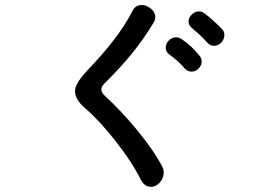

<svg xmlns="http://www.w3.org/2000/svg" viewBox="-20 -768 1040 763"><path d="M504.9 -721.7Q476.6 -666 428.7 -604.5Q389.6 -553.7 330.1 -491.2Q285.2 -444.3 279.3 -416Q271.5 -377.9 318.4 -337.9Q377 -287.1 439.5 -207Q504.9 -124 539.1 -54.7Q550.8 -31.2 571.3 -26.4Q588.9 -22.5 605.5 -34.2Q622.1 -45.9 627.9 -65.4Q634.8 -86.9 625 -105.5Q589.8 -172.9 521.5 -254.9Q461.9 -327.1 398.4 -385.7Q383.8 -398.4 382.8 -411.1Q381.8 -422.9 393.6 -434.6Q457 -497.1 503.9 -554.7Q550.8 -612.3 588.9 -675.8Q601.6 -694.3 594.7 -712.9Q588.9 -729.5 570.3 -740.2Q552.7 -751 534.2 -747.1Q514.6 -743.2 504.9 -721.7ZM702.1 -612.3Q688.5 -622.1 672.9 -619.1Q658.2 -616.2 648.4 -604.5Q638.7 -592.8 638.7 -579.1Q637.7 -563.5 651.4 -552.7Q673.8 -536.1 687.5 -523.4Q703.1 -509.8 712.9 -497.1Q725.6 -483.4 741.2 -483.4Q755.9 -483.4 767.6 -494.1Q779.3 -504.9 781.2 -519.5Q783.2 -536.1 771.5 -547.9Q757.8 -565.4 740.2 -582Q721.7 -599.6 702.1 -612.3ZM791 -715.8Q777.3 -725.6 762.7 -721.7Q749 -718.8 739.3 -707Q728.5 -695.3 729.5 -681.6Q729.5 -667 743.2 -656.2Q764.6 -637.7 776.4 -627Q792 -612.3 801.8 -600.6Q814.5 -585.9 830.1 -585.9Q844.7 -585.9 857.4 -596.7Q869.1 -608.4 871.1 -623Q874 -639.6 863.3 -651.4Q844.7 -670.9 830.1 -683.6Q809.6 -703.1 791 -715.8Z"/></svg>

Font: GungsuhChe
Style: Regular
Weight: 400
Monospace: yes
Version: Version 2.21